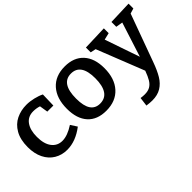

<svg xmlns="http://www.w3.org/2000/svg" viewBox="-70 -1025 1748 1748"><g transform="rotate(-45 804.0 -151.0)"><path d="M490 -71Q383 11 273 11Q205 11 150.5 -21.5Q96 -54 65.5 -115.5Q35 -177 35 -261Q35 -358 71.5 -421.5Q108 -485 168 -514Q228 -543 299 -543Q343 -543 391 -531.5Q439 -520 472 -503L468 -364H390L377 -445Q341 -457 301 -457Q233 -457 196.5 -406.5Q160 -356 160 -268Q160 -177 198 -127.5Q236 -78 300 -78Q366 -78 450 -133Z M1038 -276Q1038 -143 968.5 -66Q899 11 776 11Q660 11 597 -58.5Q534 -128 534 -256Q534 -390 602.5 -466.5Q671 -543 793 -543Q909 -543 973.5 -473Q1038 -403 1038 -276ZM659 -262Q659 -167 690 -121Q721 -75 782 -75Q848 -75 881 -124.5Q914 -174 914 -270Q914 -457 787 -457Q659 -457 659 -262Z M1608 -536V-474L1558 -459L1391 -1Q1362 80 1330.5 132Q1299 184 1252.5 212.5Q1206 241 1138 241Q1108 241 1067 235L1078 149Q1105 153 1129 153Q1170 153 1197.5 137.5Q1225 122 1244.5 90Q1264 58 1284 3L1103 -455L1051 -466V-528L1290 -536V-474L1223 -458L1339 -121L1446 -455L1380 -466V-528Z"/></g></svg>

Font: Bitter Pro SemiBold
Style: Regular
Weight: 600
Designer: Sol Matas, and Bitter project Authors
Foundry: Sol Matas
Version: Version 1.010